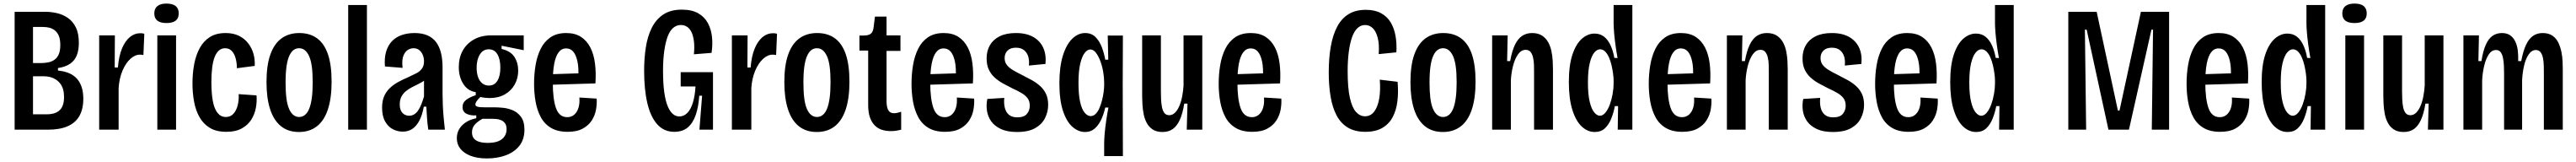

<svg xmlns="http://www.w3.org/2000/svg" viewBox="-20 -726 14439 907"><path d="M62 0V-660H234Q266 -660 299 -652.5Q332 -645 360 -626Q388 -607 405 -573Q422 -539 422 -486Q422 -444 410 -415Q398 -386 372 -368.5Q346 -351 305 -345V-331Q378 -324 412.5 -284Q447 -244 447 -173Q447 -116 425.5 -77.5Q404 -39 360 -19.5Q316 0 249 0ZM165 -86H244Q263 -86 280 -90.5Q297 -95 310.5 -105.5Q324 -116 331.5 -135Q339 -154 339 -182Q339 -206 334 -224.5Q329 -243 318.5 -257Q308 -271 293.5 -280.5Q279 -290 262 -294.5Q245 -299 225 -299H165ZM165 -373H212Q234 -373 253.5 -377.5Q273 -382 287.5 -393Q302 -404 310 -423.5Q318 -443 318 -474Q318 -505 310 -524.5Q302 -544 288.5 -555Q275 -566 258 -570.5Q241 -575 222 -575H165Z M536 0V-316V-528H624L623 -348H641Q646 -411 663.5 -453.5Q681 -496 707.5 -518Q734 -540 766 -540Q772 -540 777.5 -539.5Q783 -539 789 -537L784 -418Q780 -419 774.5 -419.5Q769 -420 764 -420Q737 -420 711 -396.5Q685 -373 667 -331Q649 -289 645 -234V0Z M862 0V-528H967V0ZM913 -597Q879 -597 862 -610.5Q845 -624 845 -651Q845 -678 862.5 -692Q880 -706 913 -706Q948 -706 965 -692Q982 -678 982 -651Q982 -624 965 -610.5Q948 -597 913 -597Z M1249 12Q1193 12 1156.5 -10Q1120 -32 1098.5 -70Q1077 -108 1068 -157Q1059 -206 1059 -259Q1059 -315 1068.5 -366Q1078 -417 1099.5 -456.5Q1121 -496 1156.5 -518.5Q1192 -541 1245 -541Q1288 -541 1319.5 -525.5Q1351 -510 1371.5 -483.5Q1392 -457 1401 -424.5Q1410 -392 1408 -357L1308 -344Q1308 -374 1301 -399.5Q1294 -425 1279.5 -440.5Q1265 -456 1242 -456Q1222 -456 1207.5 -443.5Q1193 -431 1183.5 -407Q1174 -383 1169.5 -347.5Q1165 -312 1165 -266Q1165 -205 1173 -161Q1181 -117 1199.5 -94Q1218 -71 1246 -71Q1272 -71 1288.5 -89Q1305 -107 1312.5 -136.5Q1320 -166 1318 -199L1418 -192Q1421 -158 1414.5 -122.5Q1408 -87 1389 -56.5Q1370 -26 1335.5 -7Q1301 12 1249 12Z M1656 13Q1595 13 1554.5 -20Q1514 -53 1494 -115.5Q1474 -178 1474 -266Q1474 -360 1495.5 -420.5Q1517 -481 1558 -511Q1599 -541 1658 -541Q1717 -541 1757.5 -511.5Q1798 -482 1818.5 -422Q1839 -362 1839 -269Q1839 -176 1818 -113Q1797 -50 1756 -18.5Q1715 13 1656 13ZM1657 -71Q1675 -71 1689.5 -82.5Q1704 -94 1713.5 -117.5Q1723 -141 1728 -177.5Q1733 -214 1733 -265Q1733 -317 1728 -353.5Q1723 -390 1712.5 -412.5Q1702 -435 1688 -445.5Q1674 -456 1657 -456Q1640 -456 1626.5 -446.5Q1613 -437 1602.5 -415Q1592 -393 1586.5 -356Q1581 -319 1581 -264Q1581 -214 1585.5 -177.5Q1590 -141 1600 -117.5Q1610 -94 1624.5 -82.5Q1639 -71 1657 -71Z M1932 0V-698H2037V0Z M2238 11Q2209 11 2182.5 -2.5Q2156 -16 2139 -46Q2122 -76 2122 -123Q2122 -160 2133 -186Q2144 -212 2164 -231.5Q2184 -251 2211 -266Q2238 -281 2269 -294Q2295 -306 2314.5 -316Q2334 -326 2345.5 -342Q2357 -358 2357 -383Q2357 -401 2350.5 -417.5Q2344 -434 2331 -445Q2318 -456 2298 -456Q2281 -456 2265.5 -446Q2250 -436 2241 -412.5Q2232 -389 2237 -346L2138 -354Q2134 -401 2144.5 -436.5Q2155 -472 2177 -495Q2199 -518 2231.5 -529.5Q2264 -541 2304 -541Q2346 -541 2376 -528Q2406 -515 2424.5 -490.5Q2443 -466 2452 -430.5Q2461 -395 2461 -348V-199Q2461 -172 2462.5 -136Q2464 -100 2467.5 -64Q2471 -28 2474 0H2381Q2376 -33 2374 -65Q2372 -97 2370 -129H2356Q2347 -81 2330.5 -50Q2314 -19 2291 -4Q2268 11 2238 11ZM2274 -78Q2289 -78 2301.5 -85.5Q2314 -93 2324 -107.5Q2334 -122 2342 -142Q2350 -162 2357 -186V-298L2388 -305Q2380 -290 2364 -278.5Q2348 -267 2329 -257.5Q2310 -248 2291 -238.5Q2272 -229 2256 -216Q2240 -203 2230.5 -185Q2221 -167 2221 -141Q2221 -110 2236 -94Q2251 -78 2274 -78Z M2710 161Q2656 161 2618.5 146.5Q2581 132 2561 107Q2541 82 2541 48Q2541 6 2570.5 -24Q2600 -54 2650 -64V-80Q2616 -78 2594.5 -89.5Q2573 -101 2573 -126Q2573 -152 2594 -167.5Q2615 -183 2647 -193V-210Q2602 -217 2577 -256.5Q2552 -296 2552 -350Q2552 -403 2574 -442.5Q2596 -482 2637 -505Q2678 -528 2734 -528H2916V-445L2792 -470V-452Q2843 -440 2864 -407Q2885 -374 2885 -331Q2885 -288 2865.5 -253Q2846 -218 2810 -197.5Q2774 -177 2725 -177Q2715 -177 2700.5 -178.5Q2686 -180 2673 -183Q2657 -168 2651 -158Q2645 -148 2645 -142Q2645 -134 2652 -130.5Q2659 -127 2671.5 -126Q2684 -125 2702 -125H2759Q2773 -125 2799.5 -122.5Q2826 -120 2853.5 -109Q2881 -98 2900.5 -72Q2920 -46 2920 0Q2920 55 2891.5 90.5Q2863 126 2815.5 143.5Q2768 161 2710 161ZM2714 74Q2752 74 2775 64Q2798 54 2809 36.5Q2820 19 2820 -2Q2820 -24 2811 -36Q2802 -48 2788.5 -53.5Q2775 -59 2760.5 -60Q2746 -61 2736 -61H2685Q2656 -45 2641 -27.5Q2626 -10 2626 15Q2626 36 2636.5 49Q2647 62 2667 68Q2687 74 2714 74ZM2721 -247Q2752 -247 2768.5 -274Q2785 -301 2785 -347Q2785 -394 2768.5 -422Q2752 -450 2720 -450Q2688 -450 2670 -421Q2652 -392 2652 -347Q2652 -317 2660 -294.5Q2668 -272 2683.5 -259.5Q2699 -247 2721 -247Z M3162 12Q3106 12 3069 -10Q3032 -32 3011.5 -70.5Q2991 -109 2982.5 -157Q2974 -205 2974 -257Q2974 -311 2982.5 -361.5Q2991 -412 3011 -452.5Q3031 -493 3066 -517Q3101 -541 3154 -541Q3204 -541 3237 -519.5Q3270 -498 3289.5 -460Q3309 -422 3315.5 -370.5Q3322 -319 3318 -259L3053 -251V-310L3241 -316L3222 -291Q3225 -347 3217 -383Q3209 -419 3193.5 -437Q3178 -455 3154 -455Q3128 -455 3111.5 -433Q3095 -411 3087 -369Q3079 -327 3079 -264Q3079 -171 3097 -120.5Q3115 -70 3160 -70Q3176 -70 3189 -77Q3202 -84 3211.5 -98Q3221 -112 3225.5 -132.5Q3230 -153 3228 -180L3325 -174Q3327 -146 3321.5 -113.5Q3316 -81 3298 -52.5Q3280 -24 3247 -6Q3214 12 3162 12Z M3760 12Q3702 12 3664.5 -30Q3627 -72 3609 -148.5Q3591 -225 3591 -330Q3591 -399 3600.5 -460.5Q3610 -522 3633.5 -569.5Q3657 -617 3698 -644.5Q3739 -672 3802 -672Q3859 -672 3894.5 -651.5Q3930 -631 3948.5 -596.5Q3967 -562 3971.5 -519Q3976 -476 3969 -430L3870 -422Q3874 -462 3870.5 -492.5Q3867 -523 3857.5 -544Q3848 -565 3832.5 -575.5Q3817 -586 3797 -586Q3773 -586 3754 -570Q3735 -554 3723 -522Q3711 -490 3704 -441.5Q3697 -393 3697 -329Q3697 -258 3704 -209Q3711 -160 3723.5 -130.5Q3736 -101 3752.5 -87.5Q3769 -74 3788 -74Q3814 -74 3833.5 -94Q3853 -114 3864.5 -152Q3876 -190 3879 -242H3796V-322H3977V-230V0H3901L3916 -190H3900Q3896 -127 3880 -81.5Q3864 -36 3835 -12Q3806 12 3760 12Z M4083 0V-316V-528H4171L4170 -348H4188Q4193 -411 4210.5 -453.5Q4228 -496 4254.5 -518Q4281 -540 4313 -540Q4319 -540 4324.5 -539.5Q4330 -539 4336 -537L4331 -418Q4327 -419 4321.5 -419.5Q4316 -420 4311 -420Q4284 -420 4258 -396.5Q4232 -373 4214 -331Q4196 -289 4192 -234V0Z M4559 13Q4498 13 4457.5 -20Q4417 -53 4397 -115.5Q4377 -178 4377 -266Q4377 -360 4398.5 -420.5Q4420 -481 4461 -511Q4502 -541 4561 -541Q4620 -541 4660.5 -511.5Q4701 -482 4721.5 -422Q4742 -362 4742 -269Q4742 -176 4721 -113Q4700 -50 4659 -18.5Q4618 13 4559 13ZM4560 -71Q4578 -71 4592.5 -82.5Q4607 -94 4616.5 -117.5Q4626 -141 4631 -177.5Q4636 -214 4636 -265Q4636 -317 4631 -353.5Q4626 -390 4615.5 -412.5Q4605 -435 4591 -445.5Q4577 -456 4560 -456Q4543 -456 4529.5 -446.5Q4516 -437 4505.5 -415Q4495 -393 4489.5 -356Q4484 -319 4484 -264Q4484 -214 4488.5 -177.5Q4493 -141 4503 -117.5Q4513 -94 4527.5 -82.5Q4542 -71 4560 -71Z M4975 8Q4944 8 4920.5 -0.5Q4897 -9 4880.5 -27.5Q4864 -46 4855.5 -73Q4847 -100 4847 -139V-443H4798V-527H4819Q4849 -527 4861.5 -537Q4874 -547 4877 -570L4885 -633H4950V-528H5028V-441H4950V-160Q4950 -127 4959.5 -109.5Q4969 -92 4992 -92Q4999 -92 5009 -94Q5019 -96 5032 -100V0Q5016 4 5002.5 6Q4989 8 4975 8Z M5278 12Q5222 12 5185 -10Q5148 -32 5127.5 -70.5Q5107 -109 5098.5 -157Q5090 -205 5090 -257Q5090 -311 5098.5 -361.5Q5107 -412 5127 -452.5Q5147 -493 5182 -517Q5217 -541 5270 -541Q5320 -541 5353 -519.5Q5386 -498 5405.5 -460Q5425 -422 5431.5 -370.5Q5438 -319 5434 -259L5169 -251V-310L5357 -316L5338 -291Q5341 -347 5333 -383Q5325 -419 5309.5 -437Q5294 -455 5270 -455Q5244 -455 5227.5 -433Q5211 -411 5203 -369Q5195 -327 5195 -264Q5195 -171 5213 -120.5Q5231 -70 5276 -70Q5292 -70 5305 -77Q5318 -84 5327.5 -98Q5337 -112 5341.5 -132.5Q5346 -153 5344 -180L5441 -174Q5443 -146 5437.5 -113.5Q5432 -81 5414 -52.5Q5396 -24 5363 -6Q5330 12 5278 12Z M5681 13Q5627 13 5591.5 -3.5Q5556 -20 5537 -46.5Q5518 -73 5513 -106Q5508 -139 5515 -172L5610 -178Q5607 -147 5613 -122.5Q5619 -98 5636 -83.5Q5653 -69 5683 -69Q5721 -69 5737 -88.5Q5753 -108 5753 -134Q5753 -159 5741 -175.5Q5729 -192 5707 -205Q5685 -218 5654 -232Q5628 -245 5602.5 -259Q5577 -273 5556 -292Q5535 -311 5523 -337Q5511 -363 5511 -399Q5511 -441 5529.5 -473Q5548 -505 5584.5 -523Q5621 -541 5675 -541Q5734 -541 5772.5 -519Q5811 -497 5828.5 -458.5Q5846 -420 5841 -368L5748 -359Q5751 -387 5744.5 -409Q5738 -431 5721 -445Q5704 -459 5675 -459Q5645 -459 5628.5 -443Q5612 -427 5612 -401Q5612 -379 5623.5 -363.5Q5635 -348 5657 -334.5Q5679 -321 5708 -307Q5738 -292 5765 -277Q5792 -262 5812.5 -243Q5833 -224 5844.5 -199Q5856 -174 5856 -139Q5856 -100 5838.5 -65Q5821 -30 5783 -8.5Q5745 13 5681 13Z M6170 148V77Q6170 53 6173 20Q6176 -13 6181.5 -51Q6187 -89 6194 -124H6176Q6167 -84 6152 -53.5Q6137 -23 6115.5 -5Q6094 13 6063 13Q6025 13 5992 -16Q5959 -45 5939 -105.5Q5919 -166 5919 -260Q5919 -352 5938.5 -414.5Q5958 -477 5991 -509Q6024 -541 6063 -541Q6099 -541 6121.5 -518.5Q6144 -496 6157 -461.5Q6170 -427 6176 -392H6193L6190 -527H6275L6274 -252L6275 148ZM6094 -76Q6110 -76 6122.5 -88.5Q6135 -101 6143.5 -121Q6152 -141 6158 -164.5Q6164 -188 6167 -210.5Q6170 -233 6170 -250V-264Q6170 -292 6164.5 -324Q6159 -356 6148.5 -384Q6138 -412 6124 -430.5Q6110 -449 6092 -449Q6076 -449 6061 -430Q6046 -411 6036 -370Q6026 -329 6026 -262Q6026 -195 6035.5 -154Q6045 -113 6061 -94.5Q6077 -76 6094 -76Z M6497 13Q6463 13 6441.5 -1.5Q6420 -16 6408 -39Q6396 -62 6391 -89Q6386 -116 6384.5 -142Q6383 -168 6383 -188V-528H6488V-216Q6488 -194 6489 -170.5Q6490 -147 6494 -126.5Q6498 -106 6507.5 -93.5Q6517 -81 6535 -81Q6553 -81 6567.5 -95.5Q6582 -110 6592 -134Q6602 -158 6607.5 -187.5Q6613 -217 6615 -247V-528H6720V-210V0H6633L6637 -146H6619Q6610 -90 6594 -55Q6578 -20 6554.5 -3.5Q6531 13 6497 13Z M7000 12Q6944 12 6907 -10Q6870 -32 6849.5 -70.5Q6829 -109 6820.5 -157Q6812 -205 6812 -257Q6812 -311 6820.5 -361.5Q6829 -412 6849 -452.5Q6869 -493 6904 -517Q6939 -541 6992 -541Q7042 -541 7075 -519.5Q7108 -498 7127.5 -460Q7147 -422 7153.5 -370.5Q7160 -319 7156 -259L6891 -251V-310L7079 -316L7060 -291Q7063 -347 7055 -383Q7047 -419 7031.5 -437Q7016 -455 6992 -455Q6966 -455 6949.5 -433Q6933 -411 6925 -369Q6917 -327 6917 -264Q6917 -171 6935 -120.5Q6953 -70 6998 -70Q7014 -70 7027 -77Q7040 -84 7049.5 -98Q7059 -112 7063.5 -132.5Q7068 -153 7066 -180L7163 -174Q7165 -146 7159.5 -113.5Q7154 -81 7136 -52.5Q7118 -24 7085 -6Q7052 12 7000 12Z M7634 12Q7576 12 7536.5 -11.5Q7497 -35 7473.5 -79Q7450 -123 7439.5 -184.5Q7429 -246 7429 -321Q7429 -401 7440.5 -466Q7452 -531 7476.5 -577Q7501 -623 7540.5 -647Q7580 -671 7637 -671Q7687 -671 7721.5 -652.5Q7756 -634 7776 -601Q7796 -568 7803.5 -524.5Q7811 -481 7808 -433L7709 -423Q7713 -476 7704 -512.5Q7695 -549 7676.5 -567.5Q7658 -586 7633 -586Q7609 -586 7590.5 -569Q7572 -552 7560 -518.5Q7548 -485 7541.5 -437Q7535 -389 7535 -327Q7535 -233 7547.5 -178Q7560 -123 7582 -99Q7604 -75 7632 -75Q7664 -75 7684 -101.5Q7704 -128 7712 -174.5Q7720 -221 7715 -280L7815 -268Q7820 -211 7814 -160Q7808 -109 7787.5 -70.5Q7767 -32 7729.5 -10Q7692 12 7634 12Z M8069 13Q8008 13 7967.5 -20Q7927 -53 7907 -115.5Q7887 -178 7887 -266Q7887 -360 7908.5 -420.5Q7930 -481 7971 -511Q8012 -541 8071 -541Q8130 -541 8170.5 -511.5Q8211 -482 8231.5 -422Q8252 -362 8252 -269Q8252 -176 8231 -113Q8210 -50 8169 -18.5Q8128 13 8069 13ZM8070 -71Q8088 -71 8102.5 -82.5Q8117 -94 8126.5 -117.5Q8136 -141 8141 -177.5Q8146 -214 8146 -265Q8146 -317 8141 -353.5Q8136 -390 8125.5 -412.5Q8115 -435 8101 -445.5Q8087 -456 8070 -456Q8053 -456 8039.5 -446.5Q8026 -437 8015.5 -415Q8005 -393 7999.5 -356Q7994 -319 7994 -264Q7994 -214 7998.5 -177.5Q8003 -141 8013 -117.5Q8023 -94 8037.5 -82.5Q8052 -71 8070 -71Z M8345 0V-346V-528H8432L8429 -384H8446Q8456 -440 8472.5 -474.5Q8489 -509 8513 -525Q8537 -541 8569 -541Q8603 -541 8625 -526.5Q8647 -512 8659.5 -489Q8672 -466 8677.5 -439Q8683 -412 8684.5 -385.5Q8686 -359 8686 -338V0H8580V-319Q8580 -339 8579.5 -361.5Q8579 -384 8574.5 -403.5Q8570 -423 8560.5 -435Q8551 -447 8533 -447Q8508 -447 8490 -421.5Q8472 -396 8462 -356.5Q8452 -317 8450 -276V0Z M8920 13Q8880 13 8847 -18Q8814 -49 8794.5 -111.5Q8775 -174 8775 -266Q8775 -360 8795 -420Q8815 -480 8848 -509Q8881 -538 8919 -538Q8950 -538 8972 -521Q8994 -504 9008.5 -473Q9023 -442 9030 -402L9048 -401Q9041 -440 9036 -477Q9031 -514 9028.5 -545Q9026 -576 9026 -596V-698H9131V-268V0H9049L9051 -132H9033Q9026 -95 9012.5 -61.5Q8999 -28 8977 -7.5Q8955 13 8920 13ZM8949 -78Q8966 -78 8980.5 -96Q8995 -114 9005 -141.5Q9015 -169 9020.5 -200.5Q9026 -232 9026 -259V-274Q9026 -291 9023 -313.5Q9020 -336 9014.5 -360Q9009 -384 9000 -404.5Q8991 -425 8978.5 -437.5Q8966 -450 8950 -450Q8933 -450 8917.5 -431.5Q8902 -413 8892 -372Q8882 -331 8882 -264Q8882 -197 8892 -156Q8902 -115 8917.5 -96.5Q8933 -78 8949 -78Z M9411 12Q9355 12 9318 -10Q9281 -32 9260.5 -70.5Q9240 -109 9231.5 -157Q9223 -205 9223 -257Q9223 -311 9231.5 -361.5Q9240 -412 9260 -452.5Q9280 -493 9315 -517Q9350 -541 9403 -541Q9453 -541 9486 -519.5Q9519 -498 9538.5 -460Q9558 -422 9564.5 -370.5Q9571 -319 9567 -259L9302 -251V-310L9490 -316L9471 -291Q9474 -347 9466 -383Q9458 -419 9442.5 -437Q9427 -455 9403 -455Q9377 -455 9360.5 -433Q9344 -411 9336 -369Q9328 -327 9328 -264Q9328 -171 9346 -120.5Q9364 -70 9409 -70Q9425 -70 9438 -77Q9451 -84 9460.5 -98Q9470 -112 9474.5 -132.5Q9479 -153 9477 -180L9574 -174Q9576 -146 9570.5 -113.5Q9565 -81 9547 -52.5Q9529 -24 9496 -6Q9463 12 9411 12Z M9661 0V-346V-528H9748L9745 -384H9762Q9772 -440 9788.5 -474.5Q9805 -509 9829 -525Q9853 -541 9885 -541Q9919 -541 9941 -526.5Q9963 -512 9975.5 -489Q9988 -466 9993.5 -439Q9999 -412 10000.5 -385.5Q10002 -359 10002 -338V0H9896V-319Q9896 -339 9895.5 -361.5Q9895 -384 9890.5 -403.5Q9886 -423 9876.5 -435Q9867 -447 9849 -447Q9824 -447 9806 -421.5Q9788 -396 9778 -356.5Q9768 -317 9766 -276V0Z M10255 13Q10201 13 10165.5 -3.5Q10130 -20 10111 -46.5Q10092 -73 10087 -106Q10082 -139 10089 -172L10184 -178Q10181 -147 10187 -122.5Q10193 -98 10210 -83.5Q10227 -69 10257 -69Q10295 -69 10311 -88.5Q10327 -108 10327 -134Q10327 -159 10315 -175.5Q10303 -192 10281 -205Q10259 -218 10228 -232Q10202 -245 10176.5 -259Q10151 -273 10130 -292Q10109 -311 10097 -337Q10085 -363 10085 -399Q10085 -441 10103.5 -473Q10122 -505 10158.5 -523Q10195 -541 10249 -541Q10308 -541 10346.5 -519Q10385 -497 10402.5 -458.5Q10420 -420 10415 -368L10322 -359Q10325 -387 10318.5 -409Q10312 -431 10295 -445Q10278 -459 10249 -459Q10219 -459 10202.5 -443Q10186 -427 10186 -401Q10186 -379 10197.5 -363.5Q10209 -348 10231 -334.5Q10253 -321 10282 -307Q10312 -292 10339 -277Q10366 -262 10386.5 -243Q10407 -224 10418.5 -199Q10430 -174 10430 -139Q10430 -100 10412.5 -65Q10395 -30 10357 -8.5Q10319 13 10255 13Z M10680 12Q10624 12 10587 -10Q10550 -32 10529.5 -70.5Q10509 -109 10500.5 -157Q10492 -205 10492 -257Q10492 -311 10500.5 -361.5Q10509 -412 10529 -452.5Q10549 -493 10584 -517Q10619 -541 10672 -541Q10722 -541 10755 -519.5Q10788 -498 10807.5 -460Q10827 -422 10833.5 -370.5Q10840 -319 10836 -259L10571 -251V-310L10759 -316L10740 -291Q10743 -347 10735 -383Q10727 -419 10711.5 -437Q10696 -455 10672 -455Q10646 -455 10629.5 -433Q10613 -411 10605 -369Q10597 -327 10597 -264Q10597 -171 10615 -120.5Q10633 -70 10678 -70Q10694 -70 10707 -77Q10720 -84 10729.5 -98Q10739 -112 10743.5 -132.5Q10748 -153 10746 -180L10843 -174Q10845 -146 10839.5 -113.5Q10834 -81 10816 -52.5Q10798 -24 10765 -6Q10732 12 10680 12Z M11058 13Q11018 13 10985 -18Q10952 -49 10932.5 -111.5Q10913 -174 10913 -266Q10913 -360 10933 -420Q10953 -480 10986 -509Q11019 -538 11057 -538Q11088 -538 11110 -521Q11132 -504 11146.5 -473Q11161 -442 11168 -402L11186 -401Q11179 -440 11174 -477Q11169 -514 11166.5 -545Q11164 -576 11164 -596V-698H11269V-268V0H11187L11189 -132H11171Q11164 -95 11150.5 -61.5Q11137 -28 11115 -7.5Q11093 13 11058 13ZM11087 -78Q11104 -78 11118.5 -96Q11133 -114 11143 -141.5Q11153 -169 11158.5 -200.5Q11164 -232 11164 -259V-274Q11164 -291 11161 -313.5Q11158 -336 11152.5 -360Q11147 -384 11138 -404.5Q11129 -425 11116.5 -437.5Q11104 -450 11088 -450Q11071 -450 11055.5 -431.5Q11040 -413 11030 -372Q11020 -331 11020 -264Q11020 -197 11030 -156Q11040 -115 11055.5 -96.5Q11071 -78 11087 -78Z M11575 0V-660H11734L11853 -107H11862L11982 -660H12140V0H12043L12050 -560H12041L11915 0H11800L11678 -560H11668L11675 0Z M12426 12Q12370 12 12333 -10Q12296 -32 12275.5 -70.5Q12255 -109 12246.5 -157Q12238 -205 12238 -257Q12238 -311 12246.5 -361.5Q12255 -412 12275 -452.5Q12295 -493 12330 -517Q12365 -541 12418 -541Q12468 -541 12501 -519.5Q12534 -498 12553.5 -460Q12573 -422 12579.5 -370.5Q12586 -319 12582 -259L12317 -251V-310L12505 -316L12486 -291Q12489 -347 12481 -383Q12473 -419 12457.5 -437Q12442 -455 12418 -455Q12392 -455 12375.5 -433Q12359 -411 12351 -369Q12343 -327 12343 -264Q12343 -171 12361 -120.5Q12379 -70 12424 -70Q12440 -70 12453 -77Q12466 -84 12475.5 -98Q12485 -112 12489.5 -132.5Q12494 -153 12492 -180L12589 -174Q12591 -146 12585.5 -113.5Q12580 -81 12562 -52.5Q12544 -24 12511 -6Q12478 12 12426 12Z M12804 13Q12764 13 12731 -18Q12698 -49 12678.5 -111.5Q12659 -174 12659 -266Q12659 -360 12679 -420Q12699 -480 12732 -509Q12765 -538 12803 -538Q12834 -538 12856 -521Q12878 -504 12892.5 -473Q12907 -442 12914 -402L12932 -401Q12925 -440 12920 -477Q12915 -514 12912.5 -545Q12910 -576 12910 -596V-698H13015V-268V0H12933L12935 -132H12917Q12910 -95 12896.5 -61.5Q12883 -28 12861 -7.5Q12839 13 12804 13ZM12833 -78Q12850 -78 12864.5 -96Q12879 -114 12889 -141.5Q12899 -169 12904.5 -200.5Q12910 -232 12910 -259V-274Q12910 -291 12907 -313.5Q12904 -336 12898.5 -360Q12893 -384 12884 -404.5Q12875 -425 12862.5 -437.5Q12850 -450 12834 -450Q12817 -450 12801.5 -431.5Q12786 -413 12776 -372Q12766 -331 12766 -264Q12766 -197 12776 -156Q12786 -115 12801.5 -96.5Q12817 -78 12833 -78Z M13128 0V-528H13233V0ZM13179 -597Q13145 -597 13128 -610.5Q13111 -624 13111 -651Q13111 -678 13128.5 -692Q13146 -706 13179 -706Q13214 -706 13231 -692Q13248 -678 13248 -651Q13248 -624 13231 -610.5Q13214 -597 13179 -597Z M13455 13Q13421 13 13399.5 -1.5Q13378 -16 13366 -39Q13354 -62 13349 -89Q13344 -116 13342.5 -142Q13341 -168 13341 -188V-528H13446V-216Q13446 -194 13447 -170.5Q13448 -147 13452 -126.5Q13456 -106 13465.5 -93.5Q13475 -81 13493 -81Q13511 -81 13525.5 -95.5Q13540 -110 13550 -134Q13560 -158 13565.5 -187.5Q13571 -217 13573 -247V-528H13678V-210V0H13591L13595 -146H13577Q13568 -90 13552 -55Q13536 -20 13512.5 -3.5Q13489 13 13455 13Z M13790 0V-352V-528H13877L13874 -384H13891Q13900 -441 13915.5 -475.5Q13931 -510 13953.5 -525.5Q13976 -541 14006 -541Q14034 -541 14052.5 -528Q14071 -515 14081.5 -492Q14092 -469 14095 -441.5Q14098 -414 14097 -384H14114Q14125 -441 14141 -475Q14157 -509 14180 -525Q14203 -541 14234 -541Q14268 -541 14289.5 -526Q14311 -511 14322.5 -486.5Q14334 -462 14339.5 -434.5Q14345 -407 14346 -380.5Q14347 -354 14347 -336V0H14241V-312Q14241 -333 14240.5 -357Q14240 -381 14236 -401Q14232 -421 14222.5 -433.5Q14213 -446 14196 -446Q14173 -446 14156 -421.5Q14139 -397 14130 -358Q14121 -319 14119 -276V0H14018V-311Q14018 -333 14017 -357Q14016 -381 14012 -401Q14008 -421 13999 -433.5Q13990 -446 13973 -446Q13948 -446 13931.5 -420.5Q13915 -395 13906 -356Q13897 -317 13895 -276V0Z"/></svg>

Font: Bricolage Grotesque Condensed Medium
Style: Regular
Weight: 500
Width: 3
Designer: Mathieu Triay
Foundry: Atelier Triay
Version: Version 1.000;gftools[0.9.30]